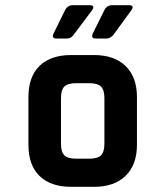

<svg xmlns="http://www.w3.org/2000/svg" viewBox="-20 -723 640 743"><path d="M262 -703H326Q350 -703 336 -683L264 -587Q254 -574 240 -574H198Q178 -574 188 -595L232 -684Q242 -703 262 -703ZM414 -703H478Q502 -703 488 -683L418 -587Q406 -574 392 -574H350Q330 -574 340 -595L384 -684Q394 -703 414 -703ZM344 0H256Q176 0 133 -42Q90 -84 90 -163V-347Q90 -426 133 -468Q176 -510 256 -510H344Q422 -510 466 -467.5Q510 -425 510 -347V-163Q510 -85 466 -42.5Q422 0 344 0ZM274 -109H326Q358 -109 371 -122Q384 -135 384 -167V-343Q384 -375 371 -388Q358 -401 326 -401H274Q242 -401 229 -388Q216 -375 216 -343V-167Q216 -135 229 -122Q242 -109 274 -109Z"/></svg>

Font: RajdhaniMono
Style: Bold
Weight: 700
Monospace: yes
Designer: Satya Rajpurohit, Jyotish Sonowal
Foundry: Indian Type Foundry
Version: Version 1.201;PS 1.0;hotconv 1.0.78;makeotf.lib2.5.61930; tt